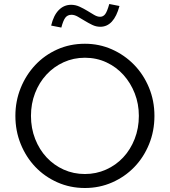

<svg xmlns="http://www.w3.org/2000/svg" viewBox="-20 -930 850 961"><path d="M57 0ZM753 -350Q753 -274 726 -208Q699 -142 652 -93.5Q605 -45 541.5 -17Q478 11 405 11Q331 11 267 -17.5Q203 -46 156.5 -95Q110 -144 83.5 -209.5Q57 -275 57 -350Q57 -424 83.5 -489.5Q110 -555 156.5 -604.5Q203 -654 266.5 -682.5Q330 -711 405 -711Q477 -711 540 -683Q603 -655 650.5 -606.5Q698 -558 725.5 -492Q753 -426 753 -350ZM675 -350Q675 -410 654.5 -462.5Q634 -515 598 -555Q562 -595 512.5 -618Q463 -641 405 -641Q348 -641 298.5 -618.5Q249 -596 212.5 -556.5Q176 -517 155.5 -464Q135 -411 135 -350Q135 -288 156 -234.5Q177 -181 213.5 -142Q250 -103 299 -81Q348 -59 405 -59Q461 -59 510.5 -81Q560 -103 596.5 -142Q633 -181 654 -234.5Q675 -288 675 -350ZM287 -792Q274 -794 261.5 -797Q249 -800 236 -802Q248 -853 274 -879.5Q300 -906 336 -906Q358 -906 378.5 -896.5Q399 -887 417 -876Q435 -865 451 -855.5Q467 -846 481 -846Q496 -846 506 -858.5Q516 -871 527 -910Q540 -908 552.5 -905Q565 -902 578 -900Q550 -796 482 -796Q461 -796 441.5 -805.5Q422 -815 404 -826Q386 -837 369.5 -846.5Q353 -856 338 -856Q318 -856 307 -841.5Q296 -827 287 -792Z"/></svg>

Font: Rosa Sans Light
Style: Regular
Weight: 300
Designer: Pentagram / MCKL
Foundry: Pentagram / MCKL
Version: Version 1.005;September 16, 2019;FontCreator 11.5.0.2425 64-